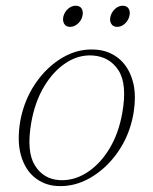

<svg xmlns="http://www.w3.org/2000/svg" viewBox="-20 -626 520 654"><path d="M304.5 -457Q349.5 -454.5 383 -428Q416.5 -401.5 431.2 -353.2Q446 -305 434 -236Q421 -165 381.8 -108.5Q342.5 -52 287.5 -20.2Q232.5 11.5 172.5 7.5Q130 4.5 97.8 -21.8Q65.5 -48 51.5 -96.5Q37.5 -145 49 -213.5Q62 -284.5 100.2 -341Q138.5 -397.5 192 -429.2Q245.5 -461 304.5 -457ZM182 -12.5Q230.5 -9.5 275 -37.5Q319.5 -65.5 351.8 -118Q384 -170.5 396.5 -241Q414 -339.5 383.5 -386.5Q353 -433.5 295 -437Q248 -440 205 -412Q162 -384 130.5 -331.8Q99 -279.5 86.5 -208.5Q69.5 -110.5 98.5 -63.2Q127.5 -16 182 -12.5ZM218.5 -534.5Q204.5 -534.5 198.5 -545.2Q192.5 -556 196 -570.5Q200 -585.5 211.8 -596Q223.5 -606.5 238 -606.5Q252.5 -606.5 258.5 -596Q264.5 -585.5 260.5 -570.5Q257 -556 245 -545.2Q233 -534.5 218.5 -534.5ZM379 -534.5Q365 -534.5 358.8 -545.2Q352.5 -556 356.5 -570.5Q360.5 -585.5 372.2 -596Q384 -606.5 398 -606.5Q412.5 -606.5 418.5 -596Q424.5 -585.5 420.5 -570.5Q417 -556 405.2 -545.2Q393.5 -534.5 379 -534.5Z"/></svg>

Font: Fraunces 9pt Thin
Style: Italic
Weight: 100
Italic angle: -16°
Version: Version 1.000;[b76b70a41]